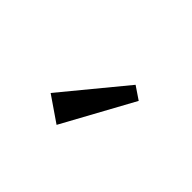

<svg xmlns="http://www.w3.org/2000/svg" viewBox="-25 -911 481 481"><g transform="rotate(-45 215.0 -671.0)"><path d="M305 -620 282 -586 94 -689 140 -756Z"/></g></svg>

Font: Strait
Style: Regular
Weight: 400
Width: 3
Designer: Eduardo Rodriguez Tunni
Foundry: Eduardo Rodriguez Tunni
Version: Version 1.001